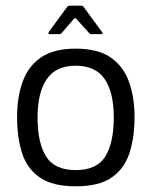

<svg xmlns="http://www.w3.org/2000/svg" viewBox="-20 -649 533 675"><path d="M246 6Q165 6 120 -25Q75 -56 57.5 -111Q40 -166 40 -237Q40 -307 59.5 -361.5Q79 -416 124 -447Q169 -478 246 -478Q324 -478 369 -447Q414 -416 433.5 -361.5Q453 -307 453 -237Q453 -167 435.5 -112Q418 -57 373.5 -25.5Q329 6 246 6ZM246 -51Q321 -51 350.5 -99.5Q380 -148 380 -236Q380 -324 348 -371Q316 -418 246 -418Q177 -418 144.5 -371Q112 -324 112 -236Q112 -147 142 -99Q172 -51 246 -51ZM154 -529Q151 -529 150.5 -531Q150 -533 151 -536L217 -626Q220 -629 224 -629H266Q271 -629 273 -626L339 -536Q341 -533 340.5 -531Q340 -529 336 -529H301Q296 -529 294 -532L248 -583Q244 -587 240 -583L196 -532Q194 -529 189 -529Z"/></svg>

Font: Glory
Style: Regular
Weight: 400
Designer: Robert Leuschke
Foundry: Robert Leuschke
Version: Version 1.011